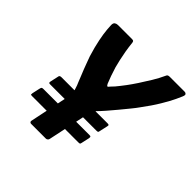

<svg xmlns="http://www.w3.org/2000/svg" viewBox="-173 -828 984 984"><g transform="rotate(45 319.0 -336.5)"><path d="M375 -282Q368 -274 362 -259.5Q356 -245 354 -234L307 -12Q306 -7 301.5 -3.5Q297 0 292 0H185Q180 0 177 -3.5Q174 -7 175 -12L221 -233Q227 -258 219.5 -283.5Q212 -309 205 -323Q202 -331 194.5 -349.5Q187 -368 178 -390.5Q169 -413 162.5 -432Q156 -451 153 -458Q137 -510 129 -550.5Q121 -591 119 -617Q117 -643 117 -649Q117 -663 124.5 -668Q132 -673 142 -673H244Q252 -673 254.5 -670Q257 -667 258 -660Q261 -631 265.5 -604.5Q270 -578 275.5 -554Q281 -530 286 -511Q294 -485 301.5 -463.5Q309 -442 317 -423Q322 -413 325.5 -412Q329 -411 338 -423Q346 -431 354 -440Q362 -449 371 -461Q380 -473 391 -487Q406 -507 425.5 -536.5Q445 -566 465 -599Q485 -632 498 -661Q501 -669 505.5 -671Q510 -673 518 -673H625Q632 -673 636.5 -668Q641 -663 635 -649Q633 -643 620 -615.5Q607 -588 582 -546Q557 -504 518 -452Q509 -439 491 -417Q473 -395 452 -369.5Q431 -344 410.5 -320.5Q390 -297 375 -282ZM111 -212Q103 -212 102 -215Q101 -218 102 -224L111 -265Q112 -274 115.5 -276.5Q119 -279 127 -279H460Q467 -279 469.5 -277Q472 -275 470 -267L460 -222Q459 -216 457 -214Q455 -212 445 -212ZM88 -104Q79 -104 78.5 -106.5Q78 -109 79 -116L88 -157Q90 -166 92.5 -168.5Q95 -171 104 -171H437Q444 -171 446 -169Q448 -167 447 -158L437 -113Q436 -107 433.5 -105.5Q431 -104 422 -104Z"/></g></svg>

Font: Glory
Style: Bold Italic
Weight: 700
Italic angle: -12°
Version: Version 1.011